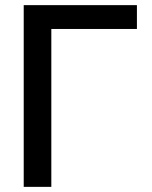

<svg xmlns="http://www.w3.org/2000/svg" viewBox="-20 -727 590 747"><path d="M512.7 -614.3H179.7V0H72.3V-707H512.7Z"/></svg>

Font: WEMIX Pretendard Medium
Style: Regular
Weight: 500
Designer: Base glyphs from Inter by Rasmus Andersson; Hangeul glyphs from Noto Sans CJK(Source Han Sans) by Jang Soo-young and Kan
Foundry: Kil Hyung-jin
Version: Version 1.000